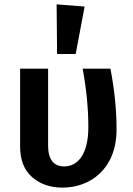

<svg xmlns="http://www.w3.org/2000/svg" viewBox="-20 -843 608 878"><path d="M241 -596H326L367 -813L239 -823ZM358 -529C375 -436 384 -347 384 -262C384 -135 334 -82 274 -82C225 -82 200 -114 200 -177V-529H72V-173C72 -112 90 -65 127 -33C164 -1 210 15 266 15C392 15 513 -70 513 -251C513 -338 504 -431 485 -529Z"/></svg>

Font: Fira Sans Medium
Style: Regular
Weight: 500
Designer: Carrois Corporate & Edenspiekermann AG
Foundry: Carrois Corporate GbR & Edenspiekermann AG
Version: Version 4.203